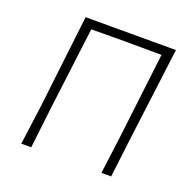

<svg xmlns="http://www.w3.org/2000/svg" viewBox="-116 -755 872 871"><g transform="rotate(20 320.5 -319.5)"><path d="M75 0 101 -194 153 -639H589L533 -197L509 0H462L487 -194L535 -596L356 -597L196 -596L146 -197L123 0Z"/></g></svg>

Font: Alegreya Sans Light
Style: Italic
Weight: 300
Italic angle: -7°
Designer: Juan Pablo del Peral
Foundry: Huerta Tipografica
Version: Version 2.007